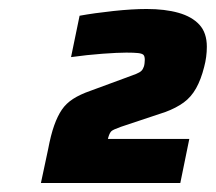

<svg xmlns="http://www.w3.org/2000/svg" viewBox="-20 -827 480 427"><path d="M71 -420 87 -495Q93 -527 100.5 -548Q108 -569 117.5 -583Q127 -597 142.5 -607Q158 -617 181 -625L257 -653Q274 -659 282.5 -662.5Q291 -666 294.5 -669.5Q298 -673 300 -679Q301 -682 301.5 -686.5Q302 -691 302 -694Q302 -702 299 -705Q296 -708 287 -709Q278 -710 261 -710Q242 -710 208 -707.5Q174 -705 138 -700L157 -792Q190 -798 232 -802.5Q274 -807 306 -807Q347 -807 377 -798.5Q407 -790 423.5 -772Q440 -754 440 -723Q440 -712 438.5 -700.5Q437 -689 434 -678Q427 -650 416 -630.5Q405 -611 388.5 -599Q372 -587 348 -578L249 -545Q232 -539 228 -535.5Q224 -532 221 -522L220 -518H401L381 -420Z"/></svg>

Font: Saira SemiExpanded Black
Style: Italic
Weight: 900
Width: 6
Italic angle: -12°
Designer: Hector Gatti with collaboration of the Omnibus-Type team
Foundry: Omnibus-Type
Version: Version 1.101